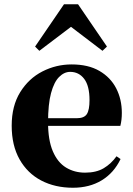

<svg xmlns="http://www.w3.org/2000/svg" viewBox="-20 -866 626 903"><path d="M323 17Q239 17 174 -17Q109 -51 72 -116.5Q35 -182 35 -275Q35 -368 75 -432.5Q115 -497 179.5 -530Q244 -563 317 -563Q395 -563 447.5 -532.5Q500 -502 526.5 -450.5Q553 -399 553 -335Q553 -301 546 -274H104V-310H341Q376 -310 388.5 -329.5Q401 -349 401 -395Q401 -462 376 -495Q351 -528 310 -528Q282 -528 258 -504Q234 -480 220 -428Q206 -376 206 -290Q206 -207 228.5 -154.5Q251 -102 290.5 -78Q330 -54 380 -54Q433 -54 468 -75Q503 -96 528 -131L547 -118Q516 -53 458.5 -18Q401 17 323 17ZM462 -627 269 -774H359L165 -627L145 -647L281 -846H347L483 -647Z"/></svg>

Font: Noto Serif JP ExtraLight Black
Style: Regular
Weight: 900
Version: Version 2.003-H1;hotconv 1.1.1;makeotfexe 2.6.0